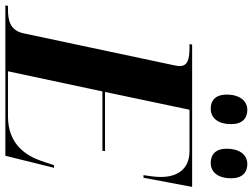

<svg xmlns="http://www.w3.org/2000/svg" viewBox="-164 -830 965 734"><g transform="rotate(90 319.0 -462.5)"><path d="M575 -785C603 -785 633 -805 633 -864C633 -905 611 -925 579 -925C542 -925 520 -894 520 -846C520 -805 541 -785 575 -785ZM367 -785C396 -785 426 -805 426 -864C426 -905 404 -925 372 -925C336 -925 313 -894 313 -846C313 -805 334 -785 367 -785ZM-28 0H547L593 -186H583L567 -138C548 -83 506 -10 397 -10H224L301 -371H528L529 -381H303L371 -704H529C601 -704 628 -654 628 -595C628 -575 625 -552 621 -528H631L666 -714H122L120 -704H133C175 -704 204 -698 204 -667C204 -659 202 -650 200 -640L79 -70C68 -18 30 -10 -13 -10H-26Z"/></g></svg>

Font: Noto Serif Display
Style: Bold Italic
Weight: 700
Italic angle: -12°
Designer: Monotype Design Team
Foundry: Monotype Imaging Inc.
Version: Version 2.009